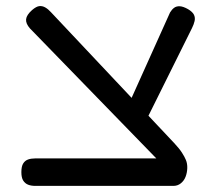

<svg xmlns="http://www.w3.org/2000/svg" viewBox="-20 -599 716 629"><path d="M548 10 498 -74 78 -506Q64 -522 65.5 -536Q67 -550 85 -566Q99 -578 109 -579Q119 -580 128.5 -574.5Q138 -569 147 -559L550 -131Q567 -113 576 -99Q585 -85 589 -75Q594 -63 593.5 -48Q593 -33 588 -20Q583 -7 572.5 1.5Q562 10 548 10ZM96 10Q82 10 72 6Q62 2 56 -7.5Q50 -17 50 -35Q50 -54 56 -63.5Q62 -73 72 -76.5Q82 -80 95 -80H557L549 10ZM455 -197 393 -238 537 -558Q543 -568 550.5 -573.5Q558 -579 569 -578.5Q580 -578 596 -569Q611 -560 615.5 -550.5Q620 -541 617.5 -530Q615 -519 609 -507Z"/></svg>

Font: Fredoka SemiExpanded
Style: Regular
Weight: 400
Width: 6
Designer: Ben Nathan
Foundry: Milena B. Brandão, Ben Nathan
Version: Version 2.001